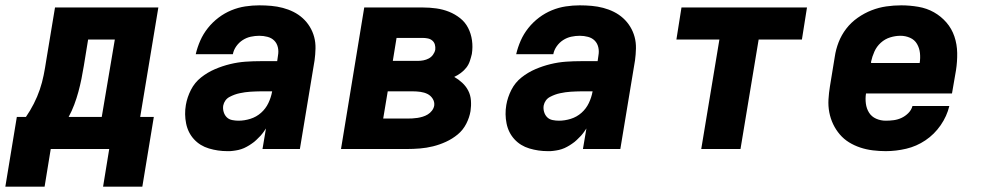

<svg xmlns="http://www.w3.org/2000/svg" viewBox="-56 -558 3676 719"><path d="M-36 141 7 -120H41Q57 -143 70.5 -169.5Q84 -196 93 -222.5Q102 -249 107.5 -276.5Q113 -304 117 -331L150 -530H537L469 -120H520L477 141H330L353 0H134L111 141ZM201 -120H325L374 -410H274L258 -312Q254 -287 249 -262.5Q244 -238 237.5 -214Q231 -190 222 -166Q213 -142 201 -120Z M795 8Q760 8 726.5 -2Q693 -12 670.5 -36.5Q648 -61 641 -95.5Q634 -130 640 -165Q645 -194 659 -221.5Q673 -249 697 -268Q721 -287 749 -299Q777 -311 806 -318Q835 -325 863.5 -327Q892 -329 921 -329H982L985 -350Q988 -366 984.5 -381Q981 -396 971 -406Q961 -416 946 -420Q931 -424 915 -424Q899 -424 883 -420.5Q867 -417 853 -408Q839 -399 829 -385Q819 -371 816 -355H677Q683 -381 694 -406Q705 -431 722.5 -453Q740 -475 762.5 -492Q785 -509 810.5 -519.5Q836 -530 862.5 -534Q889 -538 915 -538Q938 -538 960 -536Q982 -534 1003 -528.5Q1024 -523 1043 -513.5Q1062 -504 1077.5 -490Q1093 -476 1104 -458Q1115 -440 1120.5 -419.5Q1126 -399 1125.5 -376.5Q1125 -354 1122 -332L1067 0H927L940 -77Q940 -77 940 -77Q940 -77 940 -77Q933 -66 931.5 -64.5Q930 -63 927 -58.5Q924 -54 920 -50Q916 -46 912 -42Q908 -38 904 -34Q900 -30 895.5 -26.5Q891 -23 886.5 -20Q882 -17 877.5 -14Q873 -11 868 -8.5Q863 -6 858 -3.5Q853 -1 847.5 0.5Q842 2 837 3.5Q832 5 826.5 5.5Q821 6 816 7Q811 8 805.5 8Q800 8 795 8ZM837 -106Q859 -106 881.5 -113Q904 -120 921.5 -135.5Q939 -151 949 -172Q959 -193 963 -215V-216H921Q911 -216 901 -215.5Q891 -215 881 -214.5Q871 -214 861.5 -212.5Q852 -211 842 -209Q832 -207 822.5 -203.5Q813 -200 803.5 -195Q794 -190 788 -181.5Q782 -173 780 -163Q778 -151 781.5 -139Q785 -127 793 -119Q801 -111 813 -108.5Q825 -106 837 -106Z M1221 0 1308 -530H1527Q1553 -530 1578 -526.5Q1603 -523 1625.5 -514Q1648 -505 1667 -490Q1686 -475 1697 -453.5Q1708 -432 1711.5 -407Q1715 -382 1711 -356Q1708 -343 1703.5 -329.5Q1699 -316 1690.5 -305Q1682 -294 1670 -285Q1658 -276 1645 -270Q1661 -261 1675 -248Q1689 -235 1697.5 -218.5Q1706 -202 1707.5 -182Q1709 -162 1706 -142Q1702 -118 1690 -94.5Q1678 -71 1658 -54.5Q1638 -38 1614 -27Q1590 -16 1565.5 -10Q1541 -4 1516.5 -2Q1492 0 1468 0ZM1415 -330H1509Q1519 -330 1529.5 -332Q1540 -334 1549.5 -339Q1559 -344 1565.5 -353Q1572 -362 1574 -372Q1575 -382 1572.5 -391Q1570 -400 1563 -406Q1556 -412 1546.5 -414Q1537 -416 1527 -416H1429ZM1379 -114H1468Q1478 -114 1488 -114.5Q1498 -115 1507.5 -116.5Q1517 -118 1527 -121Q1537 -124 1546 -129.5Q1555 -135 1561.5 -143.5Q1568 -152 1570 -162Q1572 -176 1564.5 -188Q1557 -200 1545 -206Q1533 -212 1518.5 -214Q1504 -216 1489 -216H1396Z M1995 8Q1960 8 1926.5 -2Q1893 -12 1870.5 -36.5Q1848 -61 1841 -95.5Q1834 -130 1840 -165Q1845 -194 1859 -221.5Q1873 -249 1897 -268Q1921 -287 1949 -299Q1977 -311 2006 -318Q2035 -325 2063.5 -327Q2092 -329 2121 -329H2182L2185 -350Q2188 -366 2184.5 -381Q2181 -396 2171 -406Q2161 -416 2146 -420Q2131 -424 2115 -424Q2099 -424 2083 -420.5Q2067 -417 2053 -408Q2039 -399 2029 -385Q2019 -371 2016 -355H1877Q1883 -381 1894 -406Q1905 -431 1922.5 -453Q1940 -475 1962.5 -492Q1985 -509 2010.5 -519.5Q2036 -530 2062.5 -534Q2089 -538 2115 -538Q2138 -538 2160 -536Q2182 -534 2203 -528.5Q2224 -523 2243 -513.5Q2262 -504 2277.5 -490Q2293 -476 2304 -458Q2315 -440 2320.5 -419.5Q2326 -399 2325.5 -376.5Q2325 -354 2322 -332L2267 0H2127L2140 -77Q2140 -77 2140 -77Q2140 -77 2140 -77Q2133 -66 2131.5 -64.5Q2130 -63 2127 -58.5Q2124 -54 2120 -50Q2116 -46 2112 -42Q2108 -38 2104 -34Q2100 -30 2095.5 -26.5Q2091 -23 2086.5 -20Q2082 -17 2077.5 -14Q2073 -11 2068 -8.5Q2063 -6 2058 -3.5Q2053 -1 2047.5 0.5Q2042 2 2037 3.5Q2032 5 2026.5 5.5Q2021 6 2016 7Q2011 8 2005.5 8Q2000 8 1995 8ZM2037 -106Q2059 -106 2081.5 -113Q2104 -120 2121.5 -135.5Q2139 -151 2149 -172Q2159 -193 2163 -215V-216H2121Q2111 -216 2101 -215.5Q2091 -215 2081 -214.5Q2071 -214 2061.5 -212.5Q2052 -211 2042 -209Q2032 -207 2022.5 -203.5Q2013 -200 2003.5 -195Q1994 -190 1988 -181.5Q1982 -173 1980 -163Q1978 -151 1981.5 -139Q1985 -127 1993 -119Q2001 -111 2013 -108.5Q2025 -106 2037 -106Z M2570 0 2638 -410H2477L2496 -530H2966L2947 -410H2785L2717 0Z M3261 8Q3237 8 3212.5 5Q3188 2 3165.5 -5.5Q3143 -13 3123.5 -25Q3104 -37 3089 -54.5Q3074 -72 3064 -93Q3054 -114 3049.5 -137.5Q3045 -161 3046.5 -186Q3048 -211 3052 -235L3070 -345Q3074 -373 3084.5 -400Q3095 -427 3113 -450.5Q3131 -474 3156 -491.5Q3181 -509 3208 -519.5Q3235 -530 3263 -534Q3291 -538 3319 -538Q3351 -538 3383 -532.5Q3415 -527 3441.5 -512Q3468 -497 3488 -474Q3508 -451 3518 -421.5Q3528 -392 3528.5 -359.5Q3529 -327 3524 -295L3509 -208H3187Q3184 -189 3186.5 -170Q3189 -151 3198.5 -136Q3208 -121 3225 -113.5Q3242 -106 3261 -106Q3276 -106 3291 -108Q3306 -110 3320 -116.5Q3334 -123 3345.5 -134.5Q3357 -146 3361 -161H3499Q3490 -123 3466.5 -89Q3443 -55 3409.5 -32.5Q3376 -10 3337.5 -1Q3299 8 3261 8ZM3206 -322H3388Q3391 -341 3389 -359.5Q3387 -378 3378 -393.5Q3369 -409 3352 -416.5Q3335 -424 3316 -424Q3297 -424 3277.5 -418Q3258 -412 3242.5 -398Q3227 -384 3218.5 -365Q3210 -346 3206 -327Z"/></svg>

Font: Iosevka Curly HvExObl
Style: Regular
Weight: 900
Width: 7
Italic angle: -9°
Monospace: yes
Designer: Belleve Invis
Foundry: Belleve Invis
Version: Version 11.1.0; ttfautohint (v1.8.3)